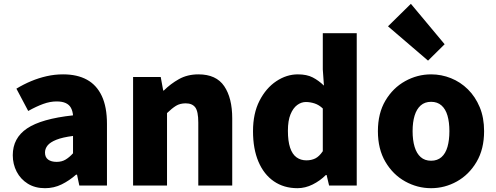

<svg xmlns="http://www.w3.org/2000/svg" viewBox="-20 -973 2599 1007"><path d="M216 14Q164 14 126 -9.5Q88 -33 67.5 -72.5Q47 -112 47 -159Q47 -249 122 -299.5Q197 -350 363 -368Q361 -391 352 -407.5Q343 -424 324.5 -432.5Q306 -441 277 -441Q243 -441 207 -428Q171 -415 128 -391L66 -508Q104 -531 143.5 -547.5Q183 -564 225 -573.5Q267 -583 311 -583Q385 -583 436 -555Q487 -527 514 -469.5Q541 -412 541 -323V0H396L384 -57H379Q344 -26 303.5 -6Q263 14 216 14ZM277 -124Q304 -124 324 -136Q344 -148 363 -169V-260Q308 -253 275.5 -240Q243 -227 229.5 -210Q216 -193 216 -173Q216 -148 232.5 -136Q249 -124 277 -124Z M678 0V-569H823L836 -498H839Q874 -533 918.5 -558Q963 -583 1021 -583Q1114 -583 1156 -521Q1198 -459 1198 -352V0H1020V-330Q1020 -389 1004 -410Q988 -431 954 -431Q924 -431 903 -418Q882 -405 856 -380V0Z M1540 14Q1469 14 1416.5 -22Q1364 -58 1335.5 -125Q1307 -192 1307 -285Q1307 -378 1341 -444.5Q1375 -511 1429 -547Q1483 -583 1542 -583Q1589 -583 1620 -567Q1651 -551 1679 -524L1673 -609V-799H1851V0H1706L1693 -55H1689Q1659 -25 1620 -5.5Q1581 14 1540 14ZM1587 -132Q1613 -132 1633.5 -142Q1654 -152 1673 -180V-404Q1653 -423 1630 -430.5Q1607 -438 1584 -438Q1560 -438 1538.5 -422Q1517 -406 1503.5 -373Q1490 -340 1490 -287Q1490 -233 1501.5 -198.5Q1513 -164 1535 -148Q1557 -132 1587 -132Z M2241 14Q2169 14 2105 -21.5Q2041 -57 2001.5 -124Q1962 -191 1962 -285Q1962 -379 2001.5 -445.5Q2041 -512 2105 -547.5Q2169 -583 2241 -583Q2295 -583 2345 -563Q2395 -543 2434 -504.5Q2473 -466 2496 -411Q2519 -356 2519 -285Q2519 -191 2479.5 -124Q2440 -57 2376.5 -21.5Q2313 14 2241 14ZM2241 -130Q2274 -130 2295.5 -149Q2317 -168 2327 -203Q2337 -238 2337 -285Q2337 -332 2327 -366.5Q2317 -401 2295.5 -420Q2274 -439 2241 -439Q2208 -439 2186.5 -420Q2165 -401 2154.5 -366.5Q2144 -332 2144 -285Q2144 -238 2154.5 -203Q2165 -168 2186.5 -149Q2208 -130 2241 -130ZM2225 -655 2015 -835 2135 -953 2312 -741Z"/></svg>

Font: Noto Sans SC Black
Style: Regular
Weight: 900
Designer: Ryoko NISHIZUKA  (kana, bopomofo & ideographs); Paul D. Hunt (Latin, Greek & Cyrillic); Sandoll Communications , Soo-you
Foundry: Adobe
Version: Version 2.004-H2;hotconv 1.0.118;makeotfexe 2.5.65603